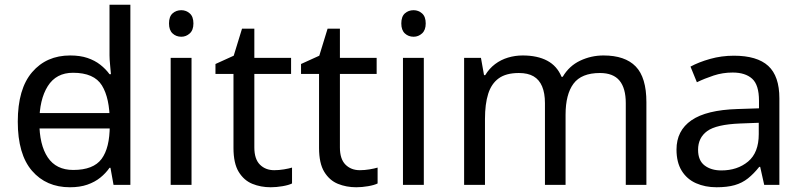

<svg xmlns="http://www.w3.org/2000/svg" viewBox="-20 -780 3389 810"><path d="M104 -238V-303H480V-238ZM275 10Q175 10 115 -59.5Q55 -129 55 -267Q55 -405 115.5 -475.5Q176 -546 276 -546Q318 -546 349 -535.5Q380 -525 403 -507Q426 -489 442 -467H448Q447 -480 444.5 -505.5Q442 -531 442 -546V-760H530V0H459L446 -72H442Q426 -49 403 -30.5Q380 -12 348.5 -1Q317 10 275 10ZM289 -63Q374 -63 408.5 -109.5Q443 -156 443 -250V-266Q443 -366 410 -419.5Q377 -473 288 -473Q217 -473 181.5 -416.5Q146 -360 146 -265Q146 -169 181.5 -116Q217 -63 289 -63Z M788 -536V0H700V-536ZM745 -737Q765 -737 780.5 -723.5Q796 -710 796 -681Q796 -653 780.5 -639Q765 -625 745 -625Q723 -625 708 -639Q693 -653 693 -681Q693 -710 708 -723.5Q723 -737 745 -737Z M1137 -62Q1157 -62 1178 -65.5Q1199 -69 1212 -73V-6Q1198 1 1172 5.5Q1146 10 1122 10Q1080 10 1044.5 -4.5Q1009 -19 987 -55Q965 -91 965 -156V-468H889V-510L966 -545L1001 -659H1053V-536H1208V-468H1053V-158Q1053 -109 1076.5 -85.5Q1100 -62 1137 -62Z M1498 -62Q1518 -62 1539 -65.5Q1560 -69 1573 -73V-6Q1559 1 1533 5.5Q1507 10 1483 10Q1441 10 1405.5 -4.5Q1370 -19 1348 -55Q1326 -91 1326 -156V-468H1250V-510L1327 -545L1362 -659H1414V-536H1569V-468H1414V-158Q1414 -109 1437.5 -85.5Q1461 -62 1498 -62Z M1768 -536V0H1680V-536ZM1725 -737Q1745 -737 1760.5 -723.5Q1776 -710 1776 -681Q1776 -653 1760.5 -639Q1745 -625 1725 -625Q1703 -625 1688 -639Q1673 -653 1673 -681Q1673 -710 1688 -723.5Q1703 -737 1725 -737Z M2526 -546Q2617 -546 2662 -499.5Q2707 -453 2707 -349V0H2620V-345Q2620 -408 2593.5 -440Q2567 -472 2511 -472Q2433 -472 2399.5 -427Q2366 -382 2366 -296V0H2279V-345Q2279 -387 2267 -415.5Q2255 -444 2231 -458Q2207 -472 2169 -472Q2115 -472 2084 -449.5Q2053 -427 2039.5 -384Q2026 -341 2026 -278V0H1938V-536H2009L2022 -463H2027Q2044 -491 2068.5 -509.5Q2093 -528 2123 -537Q2153 -546 2185 -546Q2247 -546 2288.5 -524Q2330 -502 2349 -456H2354Q2381 -502 2427.5 -524Q2474 -546 2526 -546Z M3076 -545Q3174 -545 3221 -502Q3268 -459 3268 -365V0H3204L3187 -76H3183Q3160 -47 3135.5 -27.5Q3111 -8 3079.5 1Q3048 10 3003 10Q2955 10 2916.5 -7Q2878 -24 2856 -59.5Q2834 -95 2834 -149Q2834 -229 2897 -272.5Q2960 -316 3091 -320L3182 -323V-355Q3182 -422 3153 -448Q3124 -474 3071 -474Q3029 -474 2991 -461.5Q2953 -449 2920 -433L2893 -499Q2928 -518 2976 -531.5Q3024 -545 3076 -545ZM3102 -259Q3002 -255 2963.5 -227Q2925 -199 2925 -148Q2925 -103 2952.5 -82Q2980 -61 3023 -61Q3091 -61 3136 -98.5Q3181 -136 3181 -214V-262Z"/></svg>

Font: usinhala85
Style: Book
Weight: 400
Designer: Jelle Bosma - Monotype Design Team
Foundry: Monotype Imaging Inc.
Version: Version 2.003